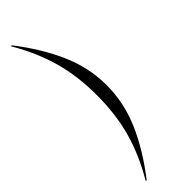

<svg xmlns="http://www.w3.org/2000/svg" viewBox="-331 -789 1001 1001"><g transform="rotate(-45 169.5 -288.5)"><path d="M176 -289Q176 -429 143 -547Q110 -665 40 -784L45 -787Q142 -662 195.5 -540Q249 -418 249 -289Q249 -160 196 -38Q143 84 45 210L40 207Q110 89 143 -29.5Q176 -148 176 -289Z"/></g></svg>

Font: Nyght Serif Light
Style: Regular
Weight: 300
Designer: Maksym Kobuzan
Version: Version 0.410